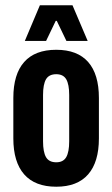

<svg xmlns="http://www.w3.org/2000/svg" viewBox="-20 -698 425 727"><path d="M193 9Q112.5 9 71.5 -37.8Q30.5 -84.5 30.5 -174V-327Q30.5 -417 71.5 -463.2Q112.5 -509.5 193 -509.5Q273 -509.5 313.8 -463.2Q354.5 -417 354.5 -327V-174Q354.5 -84.5 313.8 -37.8Q273 9 193 9ZM193 -83.5Q219.5 -83.5 230.8 -103Q242 -122.5 242 -163V-338.5Q242 -378.5 230.8 -397.8Q219.5 -417 193 -417Q165.5 -417 154.2 -397.8Q143 -378.5 143 -338.5V-163Q143 -122.5 154.2 -103Q165.5 -83.5 193 -83.5ZM131 -678H254.5L312 -543H231.5L195 -619H191L154.5 -543H74Z"/></svg>

Font: Anek Tamil Condensed SemiBold
Style: Regular
Weight: 600
Width: 3
Designer: Aadarsh Rajan (Tamil), Yesha Goshar (Latin)
Foundry: Ek Type
Version: Version 1.003